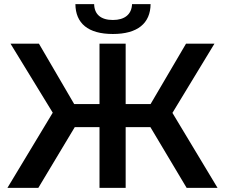

<svg xmlns="http://www.w3.org/2000/svg" viewBox="-20 -912 1092 932"><path d="M528 -747C648 -747 710 -799 711 -892H621C619 -842 585 -815 528 -815C470 -815 438 -842 437 -892H346C347 -799 407 -747 528 -747ZM710 -295 886 0H1036L817 -364L1021 -700H883L711 -407H590V-700H463V-407H340L169 -700H31L236 -365L16 0H166L343 -295H463V0H590V-295Z"/></svg>

Font: Talent
Style: Bold
Weight: 600
Designer: Mike Powis
Version: Version 1.001;hotconv 1.0.109;makeotfexe 2.5.65596